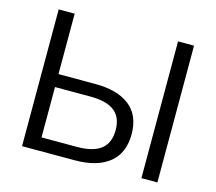

<svg xmlns="http://www.w3.org/2000/svg" viewBox="-101 -830 1075 956"><g transform="rotate(15 436.5 -352.5)"><path d="M88.1 0V-705H170.5V-393.6H360.2Q474.6 -393.6 537.2 -344.7Q599.8 -295.9 599.8 -198Q599.8 -100.7 537.2 -50.3Q474.6 0 360.2 0ZM170.5 -67.2H352.6Q436.8 -67.2 477.3 -99.5Q517.7 -131.9 517.7 -197.5Q517.7 -263.2 477.3 -295Q436.8 -326.8 352.6 -326.8H170.5ZM703.4 0V-705H785.8V0Z"/></g></svg>

Font: Mulish ExtraLight
Style: Regular
Weight: 200
Designer: Vernon Adams
Foundry: Vernon Adams
Version: Version 3.603